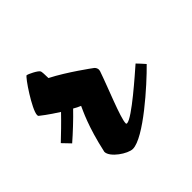

<svg xmlns="http://www.w3.org/2000/svg" viewBox="-142 -439 561 561"><g transform="rotate(-45 138.5 -159.0)"><path d="M198 -202C200 -208 198 -217 190 -222C190 -222 128 -268 77 -294C77 -309 76 -320 75 -323C72 -331 41 -345 38 -345C32 -345 -23 -263 -23 -241C-23 -238 -22 -236 -20 -235C-20 -235 1 -218 33 -198C11 -175 -15 -150 -32 -134L-9 -110C13 -129 44 -158 65 -180C72 -176 79 -172 87 -169C81 -155 59 -113 40 -26C40 -3 85 27 105 27C151 27 266 -76 309 -120C302 -128 293 -138 287 -144C264 -124 167 -38 146 -38C144 -38 143 -39 143 -41C143 -63 181 -152 198 -202Z"/></g></svg>

Font: Yesteryear
Style: Regular
Weight: 400
Designer: Astigmatic (AOETI)
Foundry: Astigmatic (AOETI)
Version: Version 1.000